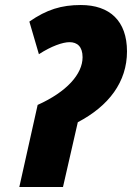

<svg xmlns="http://www.w3.org/2000/svg" viewBox="-20 -745 526 765"><path d="M130 -327 57 0H231L290 -258C414 -323 486 -419 486 -540C486 -662 417 -725 302 -725C225 -725 166 -707 97 -659L135 -529C184 -561 230 -577 257 -577C288 -577 309 -559 309 -517C309 -450 246 -379 130 -327Z"/></svg>

Font: Noto Sans Condensed Black
Style: Italic
Weight: 900
Width: 3
Italic angle: -12°
Designer: Monotype Design Team
Foundry: Monotype Imaging Inc.
Version: Version 2.013